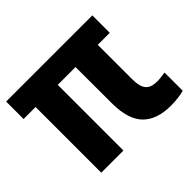

<svg xmlns="http://www.w3.org/2000/svg" viewBox="-133 -716 894 894"><g transform="rotate(-45 314.5 -269.0)"><path d="M617 -121V-1Q598.5 4 575 6.8Q551.5 9.5 529 9.5Q437.5 9.5 390.2 -38.2Q343 -86 342.5 -191L342 -432H225V0.5H79V-432H0V-547H567.5V-432H488.5V-208.5Q488.5 -173 496.2 -153Q504 -133 520.8 -124.2Q537.5 -115.5 566.5 -115.5Q581.5 -115.5 617 -121Z"/></g></svg>

Font: Encode Sans Condensed
Style: Bold
Weight: 700
Width: 3
Designer: Multiple Designers
Foundry: Impallari Type
Version: Version 2.000